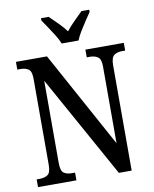

<svg xmlns="http://www.w3.org/2000/svg" viewBox="-99 -1005 862 1078"><g transform="rotate(-10 332.0 -465.5)"><path d="M29 0V-44H45Q74 -44 92 -56Q110 -68 110 -114V-604Q110 -647 92 -658.5Q74 -670 48 -670H29V-714H206L506 -166V-604Q506 -646 488 -658Q470 -670 444 -670H425V-714H644V-670H625Q598 -670 580.5 -657Q563 -644 563 -600V0H490L167 -582V-114Q167 -68 184 -56Q201 -44 229 -44H248V0ZM300 -771Q291 -794 274.5 -820.5Q258 -847 240.5 -873Q223 -899 210 -918V-931H254Q276 -909 302 -883.5Q328 -858 347 -832Q367 -858 393 -883.5Q419 -909 441 -931H485V-918Q472 -899 454.5 -873Q437 -847 421 -820.5Q405 -794 396 -771Z"/></g></svg>

Font: Noto Serif Tamil Condensed Medium
Style: Italic
Weight: 500
Width: 3
Italic angle: -12°
Designer: Indian Type Foundry, Tom Grace, and the Monotype Design Team
Foundry: Monotype Imaging Inc.
Version: Version 2.003; ttfautohint (v1.8.4.7-5d5b)